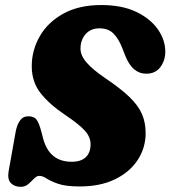

<svg xmlns="http://www.w3.org/2000/svg" viewBox="-20 -730 676 762"><path d="M296.5 10Q241 10 211 -0.5Q181 -11 165 -21.5Q149 -32 136 -32Q125.5 -32 115.2 -21.2Q105 -10.5 92.5 0.5Q80 11.5 62 11.5Q37.5 11.5 23 -3.5Q8.5 -18.5 14.5 -52L42 -206Q47 -234 59 -251.2Q71 -268.5 92.5 -268.5Q115.5 -268.5 125.5 -254.8Q135.5 -241 145 -204L151 -181Q175.5 -88 264.5 -88Q301.5 -88 320.5 -106.2Q339.5 -124.5 339.5 -157.5Q339.5 -186.5 316.2 -212Q293 -237.5 238.5 -274Q176.5 -315.5 141.2 -360.2Q106 -405 106 -467Q106 -530.5 137.8 -586Q169.5 -641.5 231.2 -675.8Q293 -710 382 -710Q464.5 -710 521 -682.8Q577.5 -655.5 606.8 -613.2Q636 -571 636 -525Q636 -490 616.5 -463.8Q597 -437.5 560.5 -437.5Q505.5 -437.5 477.5 -508L464.5 -541Q450.5 -576.5 430.2 -597Q410 -617.5 374.5 -617.5Q339.5 -617.5 319.5 -594.2Q299.5 -571 299.5 -537Q299.5 -509 324.5 -480.8Q349.5 -452.5 399 -419Q459 -378.5 493.8 -345Q528.5 -311.5 543.2 -277.8Q558 -244 558 -201.5Q558 -143.5 526.5 -95.2Q495 -47 436.5 -18.5Q378 10 296.5 10Z"/></svg>

Font: Fraunces 144pt SuperSoft Black
Style: Italic
Weight: 900
Italic angle: -16°
Version: Version 1.000;[b76b70a41]